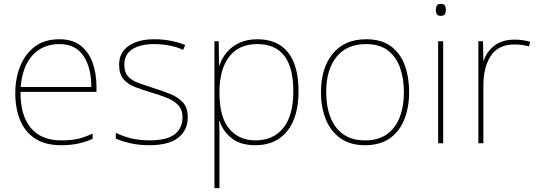

<svg xmlns="http://www.w3.org/2000/svg" viewBox="-20 -741 2778 993"><path d="M287 -538Q355 -538 397 -505Q439 -472 459 -416.5Q479 -361 479 -291V-266H86Q85 -145 139 -80Q193 -15 296 -15Q344 -15 378.5 -22Q413 -29 459 -50V-23Q421 -6 382.5 2Q344 10 296 10Q213 10 160.5 -25Q108 -60 83.5 -121Q59 -182 59 -259Q59 -334 84 -397.5Q109 -461 159.5 -499.5Q210 -538 287 -538ZM287 -513Q203 -513 149.5 -456.5Q96 -400 87 -291H452Q453 -390 412 -451.5Q371 -513 287 -513Z M951 -134Q951 -67 901.5 -28.5Q852 10 753 10Q698 10 653 -0.5Q608 -11 579 -24V-54Q659 -15 753 -15Q844 -15 884 -47Q924 -79 924 -134Q924 -173 902.5 -196.5Q881 -220 844.5 -234.5Q808 -249 764 -262Q718 -276 679.5 -290.5Q641 -305 618.5 -331.5Q596 -358 596 -407Q596 -469 645 -503.5Q694 -538 778 -538Q825 -538 866 -529.5Q907 -521 938 -508L927 -483Q899 -497 858.5 -505Q818 -513 778 -513Q706 -513 664.5 -486.5Q623 -460 623 -407Q623 -366 643.5 -344.5Q664 -323 698.5 -311Q733 -299 773 -286Q817 -272 858 -256Q899 -240 925 -212.5Q951 -185 951 -134Z M1311 -538Q1416 -538 1470 -469.5Q1524 -401 1524 -269Q1524 -136 1465.5 -63Q1407 10 1301 10Q1222 10 1177 -27Q1132 -64 1115 -116H1113Q1115 -82 1115 -49.5Q1115 -17 1115 15V232H1089V-528H1111L1113 -402H1115Q1126 -437 1151 -468Q1176 -499 1216 -518.5Q1256 -538 1311 -538ZM1311 -513Q1215 -513 1165 -447.5Q1115 -382 1115 -265V-262Q1115 -135 1165.5 -75Q1216 -15 1301 -15Q1393 -15 1445 -79Q1497 -143 1497 -269Q1497 -393 1450 -453Q1403 -513 1311 -513Z M2096 -264Q2096 -187 2071.5 -124.5Q2047 -62 1996.5 -26Q1946 10 1867 10Q1791 10 1740.5 -26Q1690 -62 1665 -124Q1640 -186 1640 -264Q1640 -390 1701.5 -464Q1763 -538 1873 -538Q1953 -538 2002 -501.5Q2051 -465 2073.5 -403Q2096 -341 2096 -264ZM1667 -264Q1667 -191 1689 -134.5Q1711 -78 1755.5 -46.5Q1800 -15 1867 -15Q1937 -15 1981.5 -47Q2026 -79 2047.5 -135.5Q2069 -192 2069 -264Q2069 -333 2049.5 -389.5Q2030 -446 1987 -479.5Q1944 -513 1873 -513Q1774 -513 1720.5 -447Q1667 -381 1667 -264Z M2259 -721Q2277 -721 2281.5 -711.5Q2286 -702 2286 -690Q2286 -677 2281.5 -668Q2277 -659 2259 -659Q2244 -659 2239 -668Q2234 -677 2234 -690Q2234 -702 2239 -711.5Q2244 -721 2259 -721ZM2272 -528V0H2246V-528Z M2641 -536Q2665 -536 2684.5 -533Q2704 -530 2722 -525L2716 -501Q2697 -506 2680.5 -508.5Q2664 -511 2641 -511Q2558 -511 2519 -453Q2480 -395 2480 -297V0H2454V-528H2478L2480 -427H2482Q2496 -473 2536.5 -504.5Q2577 -536 2641 -536Z"/></svg>

Font: Noto Sans Kannada Thin
Style: Regular
Weight: 100
Designer: Jelle Bosma - Monotype Design Team
Foundry: Monotype Imaging Inc.
Version: Version 2.005; ttfautohint (v1.8.4.7-5d5b)